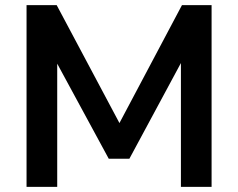

<svg xmlns="http://www.w3.org/2000/svg" viewBox="-20 -725 923 745"><path d="M83 0V-705H200L456 -224H431L686 -705H801V0H682V-512H699L482 -109H402L183 -513H202V0Z"/></svg>

Font: Nunito Sans 12pt ExtraLight 11pt
Style: Bold
Weight: 700
Version: Version 3.101;gftools[0.9.27]